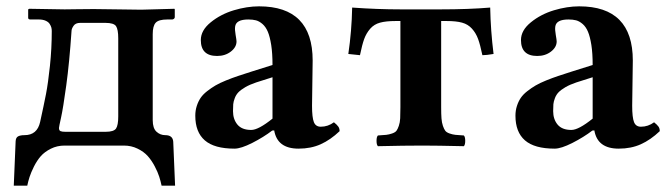

<svg xmlns="http://www.w3.org/2000/svg" viewBox="-20 -464 2125 612"><path d="M168 -56.2Q168 -47.9 173.1 -45.9Q178.2 -43.9 188 -43.9H316.9Q342.8 -43.9 349.9 -54.4Q356.9 -64.9 356.9 -92.8V-341.8Q356.9 -370.1 349.9 -380.6Q342.8 -391.1 315.9 -391.1H235.8Q220.7 -391.1 214.4 -381.6Q208 -372.1 208 -365.2Q201.2 -264.6 191.2 -191.7Q181.2 -118.7 174.6 -89.1Q168 -59.6 168 -56.2ZM186 0Q162.1 0 142.1 10Q122.1 20 109.9 33.9Q97.7 47.9 88.1 67.1Q78.6 86.4 74.2 100.1Q69.8 113.8 66.9 127.9H23.9L29.8 -13.2Q30.3 -25.4 37.6 -29.3Q44.9 -33.2 58.1 -33.2Q98.6 -33.2 107.9 -75.2Q119.6 -128.4 126.5 -163.6Q133.3 -198.7 139.2 -254.2Q145 -309.6 145 -365.2Q145 -371.1 143.6 -376.5Q142.1 -381.8 138.2 -387.9Q134.3 -394 125.5 -397.9Q116.7 -401.9 104 -401.9H77.1Q69.8 -401.9 69.8 -407.2V-434.1L73.2 -436Q168.9 -434.1 186 -434.1Q193.4 -434.1 225.3 -434.6Q257.3 -435.1 278.8 -435.1Q300.8 -435.1 355.7 -434.1Q410.6 -433.1 430.2 -433.1L536.1 -436L537.1 -434.1V-409.2Q537.1 -406.2 534.4 -404.1Q531.7 -401.9 528.8 -401.9H513.2Q485.8 -401.9 476.3 -391.6Q466.8 -381.3 466.8 -355V-81.1Q466.8 -55.2 478.8 -44.2Q490.7 -33.2 506.8 -33.2Q530.8 -33.2 532.2 -12.2L538.1 127.9H495.1Q492.2 113.8 487.5 99.1Q482.9 84.5 473.1 65.9Q463.4 47.4 450.9 33.4Q438.5 19.5 418.5 9.8Q398.4 0 375 0Z M854 -48.3 847.7 -47.9Q820.3 -26.9 784.2 -8.5Q748 9.8 727.5 9.8Q663.1 9.8 632.8 -16.6Q602.5 -43 602.5 -95.2Q602.5 -111.8 607.2 -126.2Q611.8 -140.6 619.4 -151.9Q627 -163.1 640.1 -173.3Q653.3 -183.6 666.5 -191.4Q679.7 -199.2 700.2 -207.5Q720.7 -215.8 738.3 -221.7L781.7 -235.8L848.6 -256.8Q848.6 -293.9 844.5 -320.6Q840.3 -347.2 833.7 -362.8Q827.1 -378.4 816.7 -387.5Q806.2 -396.5 795.9 -399.2Q785.6 -401.9 771.5 -401.9Q732.4 -401.9 729.5 -379.4Q728 -369.6 731 -353Q733.9 -336.4 733.9 -332Q733.9 -313.5 715.8 -299.6Q697.8 -285.6 671.9 -285.6Q620.1 -285.6 620.1 -336.4Q620.1 -367.2 651.6 -392.8Q683.1 -418.5 725.1 -431.2Q767.1 -443.8 805.7 -443.8Q976.6 -443.8 976.6 -271L974.6 -127Q974.6 -89.4 980.5 -74.7Q986.3 -60.1 1002.4 -60.1Q1025.4 -60.1 1044.4 -74.2Q1054.2 -66.4 1058.3 -60.5Q1062.5 -54.7 1062.5 -45.9Q1033.2 -18.1 1002.2 -4.2Q971.2 9.8 931.6 9.8Q863.8 9.8 854 -48.3ZM848.6 -217.8 796.4 -201.2Q775.9 -194.3 761.7 -186Q747.6 -177.7 740 -169.9Q732.4 -162.1 728.3 -151.1Q724.1 -140.1 723.4 -131.8Q722.7 -123.5 722.7 -109.9Q722.7 -84 736.8 -66.9Q751 -49.8 780.8 -49.8Q803.7 -49.8 848.6 -85.9Z M1256.3 -122.1V-397H1241.2Q1210.4 -397 1191.4 -391.8Q1172.4 -386.7 1159.9 -372.3Q1147.5 -357.9 1140.9 -339.8Q1134.3 -321.8 1127.4 -288.1L1090.3 -292Q1101.1 -365.7 1102.5 -439.9Q1182.6 -434.1 1258.3 -434.1H1384.3Q1473.6 -434.1 1542.5 -439.9Q1543.9 -366.7 1553.2 -292Q1530.8 -288.1 1517.6 -288.1Q1510.7 -321.3 1503.9 -339.8Q1497.1 -358.4 1484.4 -372.6Q1471.7 -386.7 1452.9 -391.8Q1434.1 -397 1403.3 -397H1386.2V-122.1Q1386.2 -100.6 1387.2 -86.9Q1388.2 -73.2 1391.8 -62.7Q1395.5 -52.2 1399.4 -47.1Q1403.3 -42 1412.8 -38.6Q1422.4 -35.2 1431.6 -34.2Q1440.9 -33.2 1458.5 -32.2Q1462.9 -27.8 1462.9 -15.1Q1462.9 -2.4 1458.5 2Q1372.6 0 1326.7 0Q1268.6 0 1184.6 2Q1180.2 -2.4 1180.2 -15.1Q1180.2 -27.8 1184.6 -32.2Q1202.1 -33.2 1211.2 -34.2Q1220.2 -35.2 1230 -38.6Q1239.7 -42 1243.7 -47.1Q1247.6 -52.2 1251.2 -62.7Q1254.9 -73.2 1255.6 -86.9Q1256.3 -100.6 1256.3 -122.1Z M1874.5 -48.3 1868.2 -47.9Q1840.8 -26.9 1804.7 -8.5Q1768.6 9.8 1748 9.8Q1683.6 9.8 1653.3 -16.6Q1623 -43 1623 -95.2Q1623 -111.8 1627.7 -126.2Q1632.3 -140.6 1639.9 -151.9Q1647.5 -163.1 1660.6 -173.3Q1673.8 -183.6 1687 -191.4Q1700.2 -199.2 1720.7 -207.5Q1741.2 -215.8 1758.8 -221.7L1802.2 -235.8L1869.1 -256.8Q1869.1 -293.9 1865 -320.6Q1860.8 -347.2 1854.2 -362.8Q1847.7 -378.4 1837.2 -387.5Q1826.7 -396.5 1816.4 -399.2Q1806.2 -401.9 1792 -401.9Q1752.9 -401.9 1750 -379.4Q1748.5 -369.6 1751.5 -353Q1754.4 -336.4 1754.4 -332Q1754.4 -313.5 1736.3 -299.6Q1718.3 -285.6 1692.4 -285.6Q1640.6 -285.6 1640.6 -336.4Q1640.6 -367.2 1672.1 -392.8Q1703.6 -418.5 1745.6 -431.2Q1787.6 -443.8 1826.2 -443.8Q1997.1 -443.8 1997.1 -271L1995.1 -127Q1995.1 -89.4 2001 -74.7Q2006.8 -60.1 2022.9 -60.1Q2045.9 -60.1 2064.9 -74.2Q2074.7 -66.4 2078.9 -60.5Q2083 -54.7 2083 -45.9Q2053.7 -18.1 2022.7 -4.2Q1991.7 9.8 1952.1 9.8Q1884.3 9.8 1874.5 -48.3ZM1869.1 -217.8 1816.9 -201.2Q1796.4 -194.3 1782.2 -186Q1768.1 -177.7 1760.5 -169.9Q1752.9 -162.1 1748.8 -151.1Q1744.6 -140.1 1743.9 -131.8Q1743.2 -123.5 1743.2 -109.9Q1743.2 -84 1757.3 -66.9Q1771.5 -49.8 1801.3 -49.8Q1824.2 -49.8 1869.1 -85.9Z"/></svg>

Font: Linux Libertine G
Style: Bold
Weight: 700
Designer: Philipp H. Poll
Foundry: Philipp H. Poll
Version: Version 5.0.3